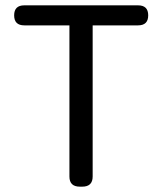

<svg xmlns="http://www.w3.org/2000/svg" viewBox="-20 -699 608 719"><path d="M71 -679H497Q535 -679 535 -641.5Q535 -604 497 -604H327V-38Q327 0 288 0H279Q240 0 240 -38V-604H71Q33 -604 33 -641.5Q33 -679 71 -679Z"/></svg>

Font: Merge One
Style: Regular
Weight: 400
Designer: Kosal Sen
Foundry: Philatype
Version: Version 1.001